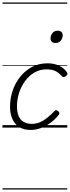

<svg xmlns="http://www.w3.org/2000/svg" viewBox="-20 -1030 564 1550"><path d="M228 19Q172 19 135 -4.5Q98 -28 79.5 -70.5Q61 -113 61 -169Q61 -236 82.5 -299Q104 -362 144 -411.5Q184 -461 239.5 -490Q295 -519 363 -519Q418 -519 459 -498.5Q500 -478 520 -447Q526 -438 524 -431Q522 -424 512 -415Q502 -408 493 -408Q484 -408 478 -416Q459 -439 431.5 -454.5Q404 -470 356 -470Q301 -470 257 -444Q213 -418 181.5 -374.5Q150 -331 133.5 -278Q117 -225 117 -171Q117 -127 129.5 -95.5Q142 -64 168.5 -47.5Q195 -31 234 -30Q270 -30 300.5 -42.5Q331 -55 360.5 -78.5Q390 -102 419 -133Q427 -142 435.5 -140Q444 -138 451 -131Q458 -125 459 -117Q460 -109 452 -100Q420 -61 382 -34.5Q344 -8 305 5.5Q266 19 228 19ZM428 -683Q411 -683 399.5 -692Q388 -701 388 -719Q388 -743 403 -762.5Q418 -782 445 -782Q463 -782 474.5 -773Q486 -764 486 -745Q486 -722 471 -702.5Q456 -683 428 -683ZM0 490H523V500H0ZM0 -20H523V0H0ZM0 -505H523V-500H0ZM0 -1010H523V-1000H0Z"/></svg>

Font: Playwrite AU TAS Guides
Style: Regular
Weight: 400
Designer: Veronika Burian, José Scaglione
Foundry: TypeTogether
Version: Version 1.003